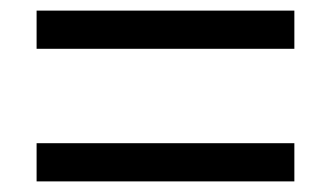

<svg xmlns="http://www.w3.org/2000/svg" viewBox="-20 -510 624 362"><path d="M535 -418H49V-490H535ZM535 -168H49V-240H535Z"/></svg>

Font: Libra Sans
Style: Regular
Weight: 400
Foundry: Context Ltd
Version: Version 1.002